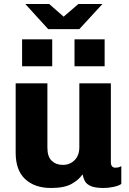

<svg xmlns="http://www.w3.org/2000/svg" viewBox="-20 -926 640 956"><path d="M234 10Q153 10 105.5 -34Q58 -78 58 -166V-511H216V-190Q216 -146 237.5 -125.5Q259 -105 293 -105Q328 -105 351.5 -128.5Q375 -152 375 -193V-511H532V-119Q532 -91 555 -91Q562 -91 569 -92.5Q576 -94 584 -99V-10Q571 -1 545.5 4.5Q520 10 497 10Q455 10 433.5 1Q412 -8 403.5 -23Q395 -38 391 -58Q372 -30 336 -10Q300 10 234 10ZM220 -781 106 -906H225L297 -843L370 -906H490L375 -781ZM90 -596V-730H240V-596ZM351 -596V-730H501V-596Z"/></svg>

Font: Chivo Mono
Style: Bold
Weight: 700
Monospace: yes
Designer: Hector Gatti
Foundry: Omnibus-Type
Version: Version 1.008; ttfautohint (v1.8.4.7-5d5b)